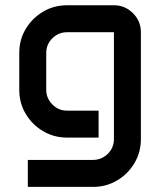

<svg xmlns="http://www.w3.org/2000/svg" viewBox="-20 -526 617 734"><path d="M53.7 -324.2Q53.7 -374.5 78.4 -415.5Q103 -456.5 144.5 -481.2Q186 -505.9 236.3 -505.9H415.5Q458 -505.9 488.3 -475.6Q518.6 -445.3 518.6 -402.8V5.9Q518.6 56.2 493.9 97.7Q469.2 139.2 427.7 163.8Q386.2 188.5 335.9 188.5H86.4V85.4H334.5Q368.2 85.4 391.8 62.3Q415.5 39.1 415.5 6.3V-402.8H236.3Q203.6 -402.8 180.2 -379.6Q156.7 -356.4 156.7 -323.2V-183.1Q156.7 -150.4 180.2 -126.7Q203.6 -103 236.3 -103H356.9V0H236.3Q186 0 144.5 -24.7Q103 -49.3 78.4 -90.6Q53.7 -131.8 53.7 -182.1Z"/></svg>

Font: Anta
Style: Regular
Weight: 400
Designer: Sergej Lebedev
Foundry: Sergej Lebedev
Version: Version 1.000; ttfautohint (v1.8.4.7-5d5b)